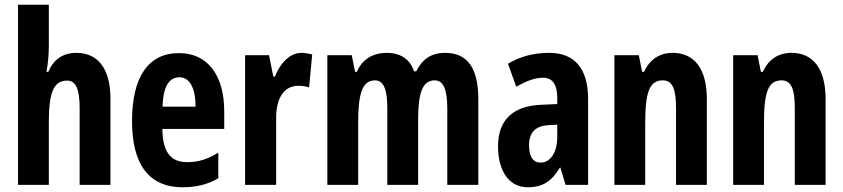

<svg xmlns="http://www.w3.org/2000/svg" viewBox="-20 -780 3558 810"><path d="M186 -591V-760H56V0H186V-263C186 -385 204 -440 263 -440C300 -440 316 -404 316 -324V0H446V-362C446 -487 396 -557 302 -557C246 -557 205 -529 184 -477H176C183 -513 186 -552 186 -591Z M735 -556C605 -556 537 -454 537 -270C537 -97 600 10 751 10C808 10 857 -2 901 -28V-136C854 -107 816 -96 769 -96C699 -96 666 -140 665 -236H926V-310C926 -460 858 -556 735 -556ZM737 -454C781 -454 805 -407 805 -330H666C668 -418 695 -454 737 -454Z M1252 -557C1200 -557 1160 -509 1140 -457H1133L1115 -547H1014V0H1145V-279C1144 -364 1177 -418 1238 -418C1257 -418 1272 -416 1284 -411L1297 -550C1278 -555 1265 -557 1252 -557Z M1858 -557C1799 -557 1761 -530 1736 -479H1727C1712 -524 1676 -557 1612 -557C1552 -557 1507 -529 1486 -477H1478L1464 -547H1361V0H1491V-261C1491 -379 1506 -441 1562 -441C1598 -441 1614 -404 1614 -323V0H1744V-276C1744 -387 1762 -441 1814 -441C1850 -441 1867 -403 1867 -322V0H1998V-360C1998 -493 1952 -557 1858 -557Z M2297 -557C2231 -557 2172 -541 2123 -511L2158 -414C2203 -440 2239 -452 2270 -452C2312 -452 2331 -423 2331 -364V-341L2263 -338C2145 -333 2081 -275 2081 -162C2081 -74 2117 10 2207 10C2271 10 2309 -17 2342 -73H2344L2366 0H2461V-363C2461 -491 2404 -557 2297 -557ZM2294 -252 2331 -254V-203C2331 -137 2302 -94 2261 -94C2229 -94 2212 -118 2212 -167C2212 -221 2239 -249 2294 -252Z M2818 -557C2762 -557 2721 -529 2697 -477H2689L2675 -547H2572V0H2702V-263C2702 -393 2721 -441 2776 -441C2819 -441 2832 -401 2832 -324V0H2962V-362C2962 -489 2910 -557 2818 -557Z M3319 -557C3263 -557 3222 -529 3198 -477H3190L3176 -547H3073V0H3203V-263C3203 -393 3222 -441 3277 -441C3320 -441 3333 -401 3333 -324V0H3463V-362C3463 -489 3411 -557 3319 -557Z"/></svg>

Font: Noto Sans Georgian ExtraCondensed Bold
Style: Regular
Weight: 700
Width: 2
Designer: Monotype Design Team, Akaki Razmadze
Foundry: Google LLC
Version: Version 2.005